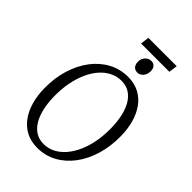

<svg xmlns="http://www.w3.org/2000/svg" viewBox="-296 -1151 1279 1279"><g transform="rotate(45 343.5 -511.0)"><path d="M310.5 10Q250 10 204.2 -14Q158.5 -38 127.5 -80.8Q96.5 -123.5 80.5 -180.2Q64.5 -237 63.5 -302.5Q62 -399.5 87 -481.5Q112 -563.5 158.2 -624.5Q204.5 -685.5 267.2 -719.2Q330 -753 404 -753Q465.5 -753 511.2 -728.5Q557 -704 587.2 -661Q617.5 -618 633 -562Q648.5 -506 649.5 -442.5Q651 -346.5 626.8 -264.2Q602.5 -182 556.8 -120.5Q511 -59 448.2 -24.5Q385.5 10 310.5 10ZM321.5 -38Q364 -38 401.8 -57Q439.5 -76 470 -111Q500.5 -146 522.5 -194.8Q544.5 -243.5 555.8 -303.2Q567 -363 566 -431Q565 -491.5 553.8 -541.5Q542.5 -591.5 520.8 -627.8Q499 -664 467 -683.8Q435 -703.5 392 -703.5Q349.5 -703.5 311.8 -684.8Q274 -666 243.5 -631.5Q213 -597 191.2 -548.5Q169.5 -500 158 -440.5Q146.5 -381 147.5 -313Q148.5 -251.5 160 -201Q171.5 -150.5 193.5 -114Q215.5 -77.5 247.5 -57.8Q279.5 -38 321.5 -38ZM428 -816Q413 -816 402 -822.2Q391 -828.5 385 -840.8Q379 -853 379 -871Q379 -900.5 397.2 -919Q415.5 -937.5 439 -937.5Q459 -937.5 471.8 -924.2Q484.5 -911 484.5 -886Q484.5 -854 466.8 -835Q449 -816 428 -816ZM316 -1032H583L574.5 -971H308Z"/></g></svg>

Font: Merriweather Light 18pt Light
Style: Italic
Weight: 300
Italic angle: -7.8°
Version: Version 2.101